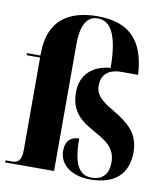

<svg xmlns="http://www.w3.org/2000/svg" viewBox="-91 -842 802 924"><g transform="rotate(10 310.0 -380.0)"><path d="M411 10C533 10 595 -50 595 -156C595 -254 530 -295 471 -332C420 -362 374 -389 374 -442C374 -511 427 -526 468 -526H552C543 -688 471 -770 312 -770C177 -770 73 -713 73 -546V-536H7V-526H73V-75C73 -18 52 -10 26 -10H-5V0H234V-619C234 -712 261 -760 314 -760C382 -760 415 -688 416 -536C335 -530 272 -483 272 -392C272 -291 333 -254 392 -221C447 -190 499 -162 499 -89C499 -30 470 0 416 0C356 0 326 -49 326 -175C293 -175 260 -160 260 -103C260 -37 320 10 411 10Z"/></g></svg>

Font: Noto Serif Display ExtraCondensed Black
Style: Regular
Weight: 900
Width: 2
Designer: Monotype Design Team
Foundry: Monotype Imaging Inc.
Version: Version 2.009